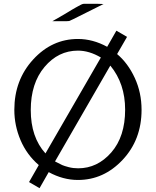

<svg xmlns="http://www.w3.org/2000/svg" viewBox="-20 -920 818 1005"><path d="M254 -809Q275 -821 296 -833Q317 -845 330 -853Q343 -861 355.5 -868.5Q368 -876 375.5 -880Q383 -884 390 -888Q397 -892 401 -894Q405 -896 408.5 -897.5Q412 -899 414.5 -899.5Q417 -900 419 -900Q421 -900 424 -900H492L522 -899L364 -820L342 -810L327 -809ZM55 -345Q55 -501 153.5 -608.5Q252 -716 388 -716Q466 -716 541 -675L589 -759H590L645 -727L593 -637Q650 -589 685.5 -512Q721 -435 721 -345Q721 -189 622 -83.5Q523 22 388 22Q310 22 235 -19L187 65L132 33L183 -56Q120 -110 87.5 -186.5Q55 -263 55 -345ZM141 -344Q141 -202 218 -117L508 -619Q447 -655 388 -655Q285 -655 213 -569.5Q141 -484 141 -344ZM268 -75Q294 -61 305.5 -56Q317 -51 340 -45Q363 -39 389 -39Q490 -39 562.5 -122Q635 -205 635 -346Q635 -482 558 -576H557Z"/></svg>

Font: CMU Sans Serif
Style: Medium
Weight: 500
Version: Version 0.7.0